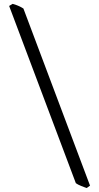

<svg xmlns="http://www.w3.org/2000/svg" viewBox="-20 -801 509 985"><path d="M424.8 163.6Q418.9 161.6 411.1 158.7Q403.3 155.8 395.5 152.6Q387.7 149.4 380.6 145.8Q373.5 142.1 369.1 138.7L26.9 -770.5L44.9 -781.2Q73.2 -773.9 100.1 -757.3L441.9 151.4Z"/></svg>

Font: Gentium Plus Eur
Style: Regular
Weight: 400
Designer: J. Victor Gaultney, Annie Olsen, Iska Routamaa, Becca Hirsbrunner
Foundry: SIL International
Version: Version 5.000